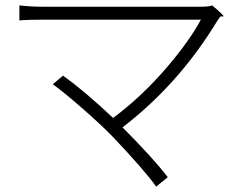

<svg xmlns="http://www.w3.org/2000/svg" viewBox="-20 -676 881 713"><path d="M560 17Q515 -46 396 -171Q353 -215 282.5 -276.5Q212 -338 176 -363L214 -395Q294 -338 400 -238Q508 -318 604 -431Q684 -525 726 -603H433H140Q79 -603 52 -600V-656Q95 -651 140 -651H724Q757 -651 768 -656Q813 -618 810 -615Q809 -614 805 -615Q800 -616 797 -613Q791 -605 789 -602Q646 -365 435 -203Q546 -92 603 -18Z"/></svg>

Font: GenSekiGothic TW L
Style: Regular
Weight: 300
Version: Version 1.501;PS 1;hotconv 16.6.51;makeotf.lib2.5.65220